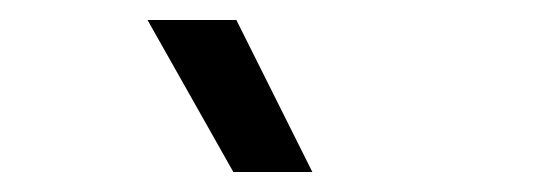

<svg xmlns="http://www.w3.org/2000/svg" viewBox="-20 -805 540 190"><path d="M210.9 -634.8 126 -785.2H213.9L289.1 -634.8Z"/></svg>

Font: TASA Explorer
Style: Regular
Weight: 400
Designer: Weizhong Zhang
Foundry: Local Remote
Version: Version 1.000;Glyphs 3.1.2 (3151)